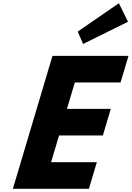

<svg xmlns="http://www.w3.org/2000/svg" viewBox="-20 -1172 818 1192"><path d="M462.6 -976 495.7 -899 774.8 -1037 718 -1152ZM777.7 -825H305.7L60 0H532L581.1 -165H297.1L346.6 -331H618.6L667.7 -496H395.7L444.5 -660H728.5Z"/></svg>

Font: Hussar
Style: BdOblThree
Weight: 700
Foundry: Cannot Into Space Fonts
Version: Version 2.00